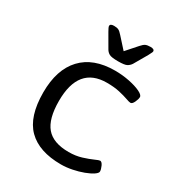

<svg xmlns="http://www.w3.org/2000/svg" viewBox="-173 -830 878 948"><g transform="rotate(30 266.5 -356.0)"><path d="M315 6Q190 6 126 -57.5Q62 -121 62 -259Q62 -389 127.5 -459Q193 -529 316 -529Q358 -529 397.5 -521Q437 -513 462 -501Q487 -489 487 -477Q487 -465 478.5 -447Q470 -429 460 -429Q453 -429 433.5 -436Q414 -443 383.5 -450Q353 -457 311 -457Q150 -457 150 -261Q150 -159 189.5 -112.5Q229 -66 317 -66Q357 -66 390.5 -76.5Q424 -87 446 -97Q468 -107 474 -107Q484 -107 492 -89.5Q500 -72 500 -60Q500 -51 483 -39.5Q466 -28 438 -17.5Q410 -7 377.5 -0.5Q345 6 315 6ZM409 -718Q431 -718 431 -705Q431 -701 427 -694Q423 -687 419 -678L375 -602Q367 -590 354.5 -583Q342 -576 305 -576Q267 -576 254.5 -583Q242 -590 235 -602L191 -678Q186 -687 182.5 -694Q179 -701 179 -705Q179 -718 201 -718Q217 -718 226.5 -713.5Q236 -709 249 -694L304 -633L358 -694Q371 -709 381 -713.5Q391 -718 409 -718Z"/></g></svg>

Font: Asap Semi Expanded
Style: Regular
Weight: 400
Width: 6
Designer: Pablo Cosgaya
Foundry: Omnibus-Type
Version: Version 3.001; ttfautohint (v1.8.4.7-5d5b)